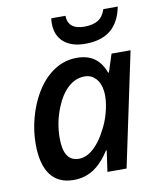

<svg xmlns="http://www.w3.org/2000/svg" viewBox="-85 -820 748 897"><g transform="rotate(-10 289.0 -371.0)"><path d="M45.9 -185.5Q45.9 -247.1 62.3 -308.6Q78.6 -370.1 108.4 -421.1Q138.2 -472.2 176.8 -502.9Q233.9 -549.8 304.7 -549.8Q354.5 -549.8 387.2 -526.9Q419.9 -503.9 437.5 -456.1H440.9L468.3 -541H558.6L444.3 0H353.5L367.7 -100.1H364.3Q329.1 -44.4 287.4 -17.3Q245.6 9.8 192.4 9.8Q120.1 9.8 83 -39.8Q45.9 -89.4 45.9 -185.5ZM360.4 -191.9Q381.3 -228.5 393.1 -272.7Q404.8 -316.9 404.8 -352.1Q404.8 -381.3 396.5 -404.3Q388.2 -427.2 372.1 -440.9Q353.5 -458 325.7 -458Q283.2 -458 247.8 -426.5Q212.4 -395 189 -336.4Q161.1 -267.1 161.1 -193.8Q161.1 -137.7 179.2 -110.6Q197.3 -83.5 233.9 -83.5Q268.1 -83.5 301.8 -112.8Q335.4 -142.1 360.4 -191.9ZM217.8 -729Q217.8 -745.1 220.2 -752.4H287.1Q287.1 -745.1 287.6 -742.2Q294.4 -687 365.2 -687Q406.7 -687 431.2 -702.4Q455.6 -717.8 466.8 -752.4H535.2Q520.5 -678.7 476.3 -643.1Q432.1 -607.4 356 -607.4Q290.5 -607.4 254.2 -639.4Q217.8 -671.4 217.8 -729Z"/></g></svg>

Font: Viking Open Sans Light
Style: Bold Italic
Weight: 600
Italic angle: -12°
Foundry: Ascender Corporation
Version: Version 2.000